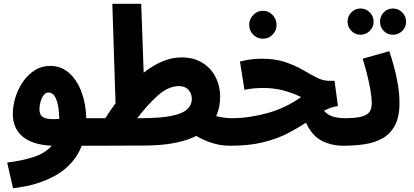

<svg xmlns="http://www.w3.org/2000/svg" viewBox="-20 -767 2195 1017"><path d="M49 230 18 94Q100 84 160 64Q220 44 254 5Q152 0 100 -43.5Q48 -87 48 -163Q48 -207 62 -252Q76 -297 102 -334.5Q128 -372 164.5 -395Q201 -418 245 -418Q304 -418 346 -380.5Q388 -343 411.5 -280.5Q435 -218 437 -141H499Q535 -141 553 -120.5Q571 -100 571 -70Q571 -35 551 -15Q531 5 490 5H413Q374 104 279 159.5Q184 215 49 230ZM189 -189Q189 -170 196.5 -157.5Q204 -145 226.5 -139.5Q249 -134 294 -137Q293 -202 278.5 -239.5Q264 -277 237 -277Q222 -277 211.5 -263.5Q201 -250 195 -229.5Q189 -209 189 -189Z M489 5 499 -141H538Q565 -184 592 -220L575 -747H728L741 -382Q789 -420 839.5 -441.5Q890 -463 942 -463Q1005 -463 1051 -435Q1097 -407 1121.5 -359.5Q1146 -312 1146 -253Q1146 -197 1125 -152Q1145 -147 1165.5 -144Q1186 -141 1207 -141Q1244 -141 1261.5 -120Q1279 -99 1279 -70Q1279 -36 1257.5 -15.5Q1236 5 1198 5Q1148 5 1101 -10.5Q1054 -26 1020 -47Q1009 -42 997 -37Q954 -18 889 -7Q824 4 740 4ZM929 -311Q872 -311 817 -262Q762 -213 707 -141H724Q828 -141 887.5 -153Q947 -165 971.5 -188Q996 -211 996 -244Q996 -272 978 -291.5Q960 -311 929 -311Z M1373 -562Q1342 -562 1321 -583.5Q1300 -605 1300 -635Q1300 -665 1321 -687.5Q1342 -710 1373 -710Q1403 -710 1424 -687.5Q1445 -665 1445 -635Q1445 -605 1424 -583.5Q1403 -562 1373 -562Z M1198 5 1208 -141Q1299 -141 1396.5 -168Q1494 -195 1575 -253Q1525 -277 1477 -289Q1429 -301 1376 -301Q1351 -301 1326 -299Q1301 -297 1275 -291L1251 -441Q1307 -456 1368 -456Q1437 -456 1489.5 -438.5Q1542 -421 1582.5 -397.5Q1623 -374 1656.5 -356.5Q1690 -339 1723 -339H1752L1770 -205Q1751 -203 1732.5 -196.5Q1714 -190 1696 -180Q1717 -157 1745 -149Q1773 -141 1807 -141Q1843 -141 1860.5 -120Q1878 -99 1878 -70Q1878 -36 1856.5 -15.5Q1835 5 1797 5Q1737 5 1685 -21Q1633 -47 1601 -117Q1558 -89 1503.5 -60.5Q1449 -32 1374.5 -13.5Q1300 5 1198 5Z M1890 -583Q1861 -583 1841 -603.5Q1821 -624 1821 -652Q1821 -681 1841 -701.5Q1861 -722 1890 -722Q1918 -722 1938.5 -701.5Q1959 -681 1959 -652Q1959 -624 1938.5 -603.5Q1918 -583 1890 -583ZM2062 -583Q2032 -583 2012.5 -603Q1993 -623 1993 -652Q1993 -681 2012.5 -701.5Q2032 -722 2062 -722Q2090 -722 2110.5 -701.5Q2131 -681 2131 -652Q2131 -623 2110.5 -603Q2090 -583 2062 -583Z M1796 5 1806 -141Q1863 -141 1894 -149Q1925 -157 1937 -174Q1949 -191 1949 -220Q1949 -252 1941.5 -294Q1934 -336 1923 -378.5Q1912 -421 1901 -456L2042 -496Q2054 -461 2066.5 -415.5Q2079 -370 2087.5 -319.5Q2096 -269 2096 -221Q2096 -148 2072 -103Q2048 -58 2006.5 -34.5Q1965 -11 1911 -3Q1857 5 1796 5Z"/></svg>

Font: Noto Sans Arabic Cond ExtBd
Style: Regular
Weight: 800
Width: 3
Designer: Monotype Design Team, Nadine Chahine, Nizar Qandah and Khaled Hosny
Foundry: Monotype Imaging Inc.
Version: Version 2.012; ttfautohint (v1.8.4.7-5d5b)